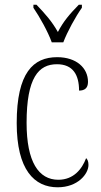

<svg xmlns="http://www.w3.org/2000/svg" viewBox="-20 -786 428 816"><path d="M200 -606H249C266 -651 301 -715 328 -753V-766H315C276 -726 250 -696 226 -650C200 -696 173 -726 135 -766H122V-753C148 -715 184 -651 200 -606ZM225 10C311 10 356 -47 356 -85C356 -100 352 -108 346 -114C329 -68 293 -22 228 -22C144 -22 93 -98 93 -264C93 -456 144 -513 222 -513C290 -513 316 -468 316 -401C339 -401 354 -411 354 -438C354 -497 305 -543 223 -543C122 -543 51 -478 51 -263C51 -64 126 10 225 10Z"/></svg>

Font: Noto Serif Armenian Condensed ExtraLight
Style: Regular
Weight: 200
Width: 3
Designer: Monotype Design Team
Foundry: Monotype Imaging Inc.
Version: Version 2.008